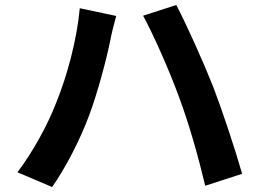

<svg xmlns="http://www.w3.org/2000/svg" viewBox="-20 -743 1040 770"><path d="M205 -330C171 -242 112 -134 50 -52L189 7C242 -68 301 -182 337 -279C372 -372 408 -509 422 -580C426 -602 438 -651 446 -679L300 -710C288 -582 250 -441 205 -330ZM699 -351C739 -243 775 -116 803 2L951 -46C923 -145 870 -304 835 -395C797 -491 728 -645 687 -723L554 -680C596 -603 661 -456 699 -351Z"/></svg>

Font: Noto Sans T Chinese Bold
Style: Bold
Weight: 700
Designer: Ryoko NISHIZUKA (kana & ideographs); Paul D. Hunt (Latin, Greek & Cyrillic); Wenlong ZHANG (bopomofo); Sandoll Communica
Foundry: Adobe Systems Incorporated
Version: Version 1.000;PS 1;hotconv 1.0.78;makeotf.lib2.5.61930